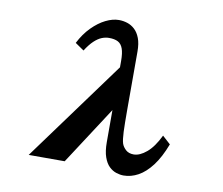

<svg xmlns="http://www.w3.org/2000/svg" viewBox="-85 -884 1170 1008"><g transform="rotate(10 500.0 -380.0)"><path d="M470.2 -779.8Q493.2 -779.8 515.1 -772.7Q537.1 -765.6 554.9 -749Q572.8 -732.4 583.5 -704.1Q594.2 -675.8 594.2 -632.8V-321.8Q594.2 -248.5 595.9 -206.1Q597.7 -163.6 604 -144Q609.9 -127 625.7 -112.5Q641.6 -98.1 668 -98.1Q700.2 -98.1 736.3 -128.4Q772.5 -158.7 803.2 -222.2L846.2 -183.1Q818.8 -111.3 784.7 -66.4Q750.5 -21.5 712.4 -0.7Q674.3 20 634.8 20Q616.2 20 595.7 13.4Q575.2 6.8 557.6 -10Q540 -26.9 529.1 -57.9Q518.1 -88.9 518.1 -137.2V-308.1L317.9 0H126L518.1 -536.1V-569.8Q518.1 -611.8 509.5 -635.5Q501 -659.2 482.9 -668.7Q464.8 -678.2 435.1 -678.2Q416 -678.2 396.5 -670.4Q377 -662.6 356.4 -643.3Q335.9 -624 314 -589.8L267.1 -622.1Q293 -672.9 327.9 -708Q362.8 -743.2 399.9 -761.5Q437 -779.8 470.2 -779.8Z"/></g></svg>

Font: BIZ UDMincho
Style: Bold
Weight: 700
Monospace: yes
Designer: TypeBank Co., Ltd.
Foundry: Morisawa Inc.
Version: Version 1.06